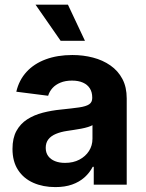

<svg xmlns="http://www.w3.org/2000/svg" viewBox="-20 -779 614 810"><path d="M213.4 10.3Q161.6 10.3 120.6 -7.8Q79.6 -25.9 56.2 -61.8Q32.7 -97.7 32.7 -150.9Q32.7 -196.3 49.3 -226.6Q65.9 -256.8 94.7 -275.4Q123.5 -293.9 160.4 -303.5Q197.3 -313 237.8 -316.9Q285.2 -321.8 314 -325.9Q342.8 -330.1 356 -338.9Q369.1 -347.7 369.1 -365.2V-367.7Q369.1 -390.1 359.1 -406Q349.1 -421.9 330.1 -430.4Q311 -439 283.7 -439Q255.9 -439 235.1 -430.4Q214.4 -421.9 201.4 -407.5Q188.5 -393.1 183.1 -375L48.8 -392.1Q60.1 -440.9 91.8 -475.6Q123.5 -510.3 172.9 -528.6Q222.2 -546.9 285.2 -546.9Q331.1 -546.9 372.3 -536.1Q413.6 -525.4 445.8 -502.9Q478 -480.5 496.3 -446Q514.6 -411.6 514.6 -363.8V0H375.5V-75.2H371.1Q357.9 -49.8 336.2 -30.5Q314.5 -11.2 284.2 -0.5Q253.9 10.3 213.4 10.3ZM254.4 -91.8Q289.1 -91.8 314.9 -105.5Q340.8 -119.1 355.5 -142.1Q370.1 -165 370.1 -193.8V-251Q363.8 -247.1 351.3 -243.2Q338.9 -239.3 323.2 -236.3Q307.6 -233.4 291.7 -231Q275.9 -228.5 262.7 -226.6Q236.3 -222.7 215.8 -214.1Q195.3 -205.6 184.1 -191.2Q172.9 -176.8 172.9 -155.3Q172.9 -134.8 183.3 -120.6Q193.8 -106.4 212.2 -99.1Q230.5 -91.8 254.4 -91.8ZM235.8 -606.9 129.9 -759.3H266.6L338.4 -606.9Z"/></svg>

Font: Inter 18pt
Style: Bold
Weight: 700
Designer: Rasmus Andersson
Foundry: rsms
Version: Version 4.001;git-66647c0bb